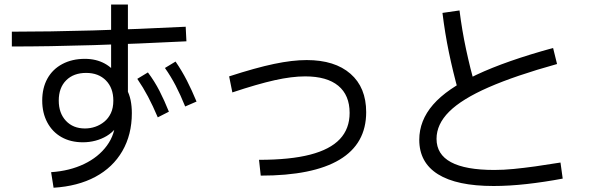

<svg xmlns="http://www.w3.org/2000/svg" viewBox="-20 -837 2680 864"><path d="M690 -308.9Q667.8 -361.1 646.1 -402.2Q624.4 -443.3 597.8 -482.2L645.6 -511.1Q675.6 -471.1 697.8 -427.8Q720 -384.4 740 -334.4ZM813.3 -357.8Q792.2 -410 770.6 -451.7Q748.9 -493.3 722.2 -531.1L770 -560Q798.9 -517.8 821.1 -474.4Q843.3 -431.1 864.4 -380ZM210 -62.2Q293.3 -67.8 358.3 -98.9Q423.3 -130 461.1 -181.7Q498.9 -233.3 498.9 -296.7V-318.9L522.2 -304.4Q515.6 -278.9 499.4 -258.9Q483.3 -238.9 460 -225Q436.7 -211.1 409.4 -203.9Q382.2 -196.7 353.3 -196.7Q297.8 -196.7 256.7 -220Q215.6 -243.3 192.8 -286.1Q170 -328.9 170 -384.4Q170 -441.1 193.3 -483.3Q216.7 -525.6 260.6 -548.9Q304.4 -572.2 362.2 -572.2Q412.2 -572.2 451.1 -551.1Q490 -530 514.4 -488.9L480 -468.9V-816.7H555.6V-396.7L548.9 -437.8Q562.2 -413.3 567.8 -386.1Q573.3 -358.9 573.3 -327.8Q573.3 -231.1 530.6 -157.2Q487.8 -83.3 408.9 -41.1Q330 1.1 221.1 7.8ZM490 -384.4Q490 -441.1 456.7 -475Q423.3 -508.9 367.8 -508.9Q311.1 -508.9 277.8 -475.6Q244.4 -442.2 244.4 -384.4Q244.4 -327.8 276.7 -293.3Q308.9 -258.9 362.2 -258.9Q386.7 -258.9 408.9 -266.7Q431.1 -274.4 449.4 -289.4Q467.8 -304.4 478.9 -327.8Q490 -351.1 490 -384.4ZM33.3 -694.4Q200 -694.4 398.3 -700Q596.7 -705.6 815.6 -716.7L818.9 -651.1Q598.9 -640 400 -633.9Q201.1 -627.8 33.3 -627.8Z M1145.6 -117.8Q1285.6 -117.8 1375.6 -141.1Q1465.6 -164.4 1509.4 -211.1Q1553.3 -257.8 1553.3 -328.9Q1553.3 -408.9 1502.2 -451.1Q1451.1 -493.3 1353.3 -493.3Q1293.3 -493.3 1216.1 -476.1Q1138.9 -458.9 1025.6 -421.1L1011.1 -493.3Q1131.1 -532.2 1213.3 -549.4Q1295.6 -566.7 1360 -566.7Q1486.7 -566.7 1557.2 -505Q1627.8 -443.3 1627.8 -332.2Q1627.8 -190 1507.8 -118.3Q1387.8 -46.7 1153.3 -46.7Z M1866.7 -207.8Q1866.7 -294.4 1928.9 -366.1Q1991.1 -437.8 2124.4 -500.6Q2257.8 -563.3 2468.9 -621.1L2486.7 -548.9Q2298.9 -496.7 2178.3 -443.9Q2057.8 -391.1 2001.1 -334.4Q1944.4 -277.8 1944.4 -212.2Q1944.4 -72.2 2204.4 -72.2Q2246.7 -72.2 2291.7 -76.7Q2336.7 -81.1 2388.9 -88.3Q2441.1 -95.6 2502.2 -105.6L2512.2 -33.3Q2430 -17.8 2350.6 -8.9Q2271.1 0 2201.1 0Q2035.6 0 1951.1 -52.8Q1866.7 -105.6 1866.7 -207.8ZM2043.3 -423.3Q2017.8 -515.6 2000 -601.7Q1982.2 -687.8 1971.1 -778.9L2047.8 -790Q2058.9 -701.1 2077.2 -615.6Q2095.6 -530 2120 -442.2Z"/></svg>

Font: Paperlogy 4 Regular
Style: Regular
Weight: 400
Designer: redesigned by Lee Juim, glyphs from Gmarket Sans & Montserrat
Foundry: PT&
Version: Version 1.001